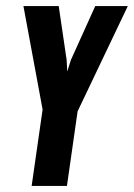

<svg xmlns="http://www.w3.org/2000/svg" viewBox="-20 -611 440 631"><path d="M84 0 120 -251 57 -591H173L199 -414L201 -376L213 -414L293 -591H400L235 -245L200 0Z"/></svg>

Font: Alumni Sans Thin
Style: Bold Italic
Weight: 700
Italic angle: -8°
Version: Version 1.016